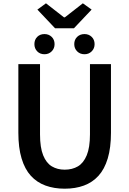

<svg xmlns="http://www.w3.org/2000/svg" viewBox="-20 -1127 780 1161"><path d="M371 14Q307 14 255 -5Q203 -24 166.5 -64Q130 -104 110.5 -169Q91 -234 91 -324V-739H222V-314Q222 -235 241 -188Q260 -141 293.5 -121Q327 -101 371 -101Q417 -101 451 -121Q485 -141 504.5 -188Q524 -235 524 -314V-739H651V-324Q651 -234 631.5 -169Q612 -104 575.5 -64Q539 -24 487.5 -5Q436 14 371 14ZM313 -956 206 -1069 258 -1107 367 -1022H372L481 -1107L534 -1069L427 -956ZM249 -799Q222 -799 205 -816.5Q188 -834 188 -860Q188 -887 205 -904Q222 -921 249 -921Q275 -921 292.5 -904Q310 -887 310 -860Q310 -834 292.5 -816.5Q275 -799 249 -799ZM491 -799Q464 -799 446.5 -816.5Q429 -834 429 -860Q429 -887 446.5 -904Q464 -921 491 -921Q517 -921 534.5 -904Q552 -887 552 -860Q552 -834 534.5 -816.5Q517 -799 491 -799Z"/></svg>

Font: Noto Sans SC SemiBold
Style: Regular
Weight: 600
Designer: Ryoko NISHIZUKA 西塚涼子 (kana, bopomofo & ideographs); Paul D. Hunt (Latin, Greek & Cyrillic); Sandoll Communications 산돌커뮤니
Foundry: Adobe
Version: Version 2.004-H2;hotconv 1.0.118;makeotfexe 2.5.65603